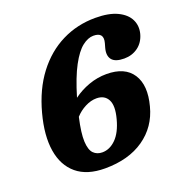

<svg xmlns="http://www.w3.org/2000/svg" viewBox="-130 -832 931 965"><g transform="rotate(-20 335.5 -350.0)"><path d="M481.5 -714Q554 -714 598.8 -692.5Q643.5 -671 660.5 -636.2Q677.5 -601.5 667 -561Q655.5 -518.5 623.8 -495.2Q592 -472 550 -472Q502 -472 484.5 -494Q467 -516 477.5 -555L484 -578Q499 -633 442 -633Q413 -633 382 -608.8Q351 -584.5 319.8 -526.5Q288.5 -468.5 258.5 -368Q296 -396 342.5 -412.8Q389 -429.5 437.5 -429.5Q536 -429.5 576 -367.8Q616 -306 588 -201.5Q562 -101 479.5 -43.5Q397 14 270.5 14Q175 14 119.8 -32Q64.5 -78 51 -161.2Q37.5 -244.5 67.5 -356.5Q98.5 -472.5 159.2 -552.2Q220 -632 302.5 -673Q385 -714 481.5 -714ZM348.5 -332Q319 -332 288.2 -316.2Q257.5 -300.5 234.5 -275Q216 -193.5 218.2 -148.2Q220.5 -103 238.5 -84.8Q256.5 -66.5 285 -66.5Q325 -66.5 358.2 -99.5Q391.5 -132.5 409 -198.5Q427 -265 409.5 -298.5Q392 -332 348.5 -332Z"/></g></svg>

Font: Fraunces 72pt S100
Style: Bold Italic
Weight: 700
Italic angle: -16°
Version: Version 1.000; ttfautohint (v1.8.3)